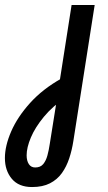

<svg xmlns="http://www.w3.org/2000/svg" viewBox="-91 -530 431 767"><path d="M37 217.2Q-16.2 217.2 -43.8 184.3Q-71.4 151.4 -71.4 101.4Q-71.4 52.8 -46.3 -5Q-21.2 -62.8 29.2 -118.7Q79.6 -174.6 155.4 -217L174 -142.4Q119.6 -106.2 84.5 -63.7Q49.4 -21.2 32.4 19.1Q15.4 59.4 15.4 90.4Q15.4 112.2 24.2 125.6Q33 139 49.6 139Q70.4 139 81.5 125.7Q92.6 112.4 98.4 91.1Q104.2 69.8 107.8 45L139.6 -154.4L144 -184L195 -510H287.2L202.2 32.4Q196.6 69.2 185.6 102.5Q174.6 135.8 156.1 161.6Q137.6 187.4 108.5 202.3Q79.4 217.2 37 217.2Z"/></svg>

Font: MuseoModerno Thin
Style: Italic
Weight: 100
Italic angle: -9°
Designer: Pablo Cosgaya, Héctor Gatti, Marcela Romero, and the Authors of The MuseoModerno Project.
Foundry: Omnibus-Type Team
Version: Version 1.003